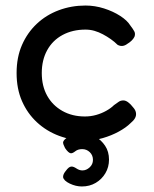

<svg xmlns="http://www.w3.org/2000/svg" viewBox="-20 -496 555 694"><path d="M291 12Q239 12 193.5 -5Q148 -22 113.5 -54Q79 -86 59.5 -130.5Q40 -175 40 -232Q40 -289 59.5 -333.5Q79 -378 113 -410Q147 -442 192.5 -459Q238 -476 289 -476Q323 -476 356 -465.5Q389 -455 414.5 -438.5Q440 -422 451 -404Q461 -391 465.5 -382.5Q470 -374 466 -363Q462 -355 455 -348.5Q448 -342 441 -338Q423 -324 405 -334Q394 -345 380.5 -354.5Q367 -364 352 -372Q337 -380 321.5 -384.5Q306 -389 289 -389Q242 -389 206 -369.5Q170 -350 150.5 -314.5Q131 -279 131 -232Q131 -185 150.5 -150Q170 -115 205.5 -95Q241 -75 287 -75Q308 -75 327.5 -80.5Q347 -86 364 -95.5Q381 -105 392 -116Q402 -123 409 -128Q416 -133 426 -133Q434 -133 443 -126.5Q452 -120 462 -107Q470 -98 471.5 -88Q473 -78 468 -69Q463 -60 452 -51Q436 -35 409.5 -20.5Q383 -6 352 3Q321 12 291 12ZM276 178Q254 178 232 167.5Q210 157 208 144Q208 134 216 124Q224 113 229 109.5Q234 106 239 106Q246 106 256.5 113Q267 120 278 120Q292 120 304 109Q316 98 316 82Q316 65 304.5 54Q293 43 277 43Q262 43 252.5 50.5Q243 58 237 58Q232 58 226.5 53Q221 48 215 39Q211 31 209.5 26.5Q208 22 208 18Q210 10 221 2.5Q232 -5 247.5 -10Q263 -15 277 -15Q303 -15 324.5 -2.5Q346 10 360 31Q374 52 374 81Q374 108 361 130Q348 152 326 165Q304 178 276 178Z"/></svg>

Font: Fredoka Light
Style: Regular
Weight: 400
Version: Version 2.001